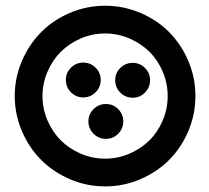

<svg xmlns="http://www.w3.org/2000/svg" viewBox="-20 -708 748 686"><path d="M402.3 -318.1Q420.4 -299.8 420.4 -274.2Q420.4 -248.5 402.3 -230.2Q384.3 -211.9 358.4 -211.9Q332.5 -211.9 314.2 -230.2Q295.9 -248.5 295.9 -274.2Q295.9 -299.8 314.2 -318.1Q332.5 -336.4 358.4 -336.4Q384.3 -336.4 402.3 -318.1ZM498 -465.3Q516.1 -447.3 516.1 -421.4Q516.1 -395.5 498 -377.2Q480 -358.9 454.1 -358.9Q428.2 -358.9 409.9 -377.2Q391.6 -395.5 391.6 -421.4Q391.6 -447.3 409.9 -465.3Q428.2 -483.4 454.1 -483.4Q480 -483.4 498 -465.3ZM321.5 -466.3Q339.8 -448.2 339.8 -422.4Q339.8 -396.5 321.5 -378.2Q303.2 -359.9 277.6 -359.9Q252 -359.9 233.6 -378.2Q215.3 -396.5 215.3 -422.4Q215.3 -448.2 233.6 -466.3Q252 -484.4 277.6 -484.4Q303.2 -484.4 321.5 -466.3ZM652.8 -490.2Q678.2 -430.7 678.2 -365Q678.2 -299.3 652.8 -239.5Q627.4 -179.7 584.2 -136.5Q541 -93.3 481.2 -67.6Q421.4 -42 355.7 -42Q290 -42 230.2 -67.6Q170.4 -93.3 127.2 -136.5Q84 -179.7 58.3 -239.5Q32.7 -299.3 32.7 -365Q32.7 -430.7 58.3 -490.2Q84 -549.8 127.2 -593.3Q170.4 -636.7 230.2 -662.1Q290 -687.5 355.7 -687.5Q421.4 -687.5 481.2 -662.1Q541 -636.7 584.2 -593.3Q627.4 -549.8 652.8 -490.2ZM561.5 -277.8Q579.1 -319.3 579.1 -364.7Q579.1 -410.2 561.5 -451.7Q543.9 -493.2 513.9 -522.9Q483.9 -552.7 442.4 -570.6Q400.9 -588.4 355.5 -588.4Q310.1 -588.4 268.6 -570.6Q227.1 -552.7 197.3 -522.9Q167.5 -493.2 149.7 -451.7Q131.8 -410.2 131.8 -364.7Q131.8 -319.3 149.7 -277.8Q167.5 -236.3 197.3 -206.5Q227.1 -176.8 268.6 -158.9Q310.1 -141.1 355.5 -141.1Q400.9 -141.1 442.4 -158.9Q483.9 -176.8 513.9 -206.5Q543.9 -236.3 561.5 -277.8Z"/></svg>

Font: Tonyukuk
Style: Regular
Weight: 400
Designer: facebook.com/biligbitig
Foundry: facebook.com/biligbitig
Version: Version 1.0